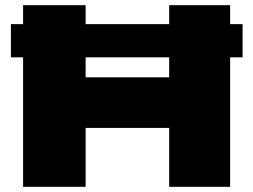

<svg xmlns="http://www.w3.org/2000/svg" viewBox="-20 -720 976 740"><path d="M22 -499V-627H69V-700H310V-627H632V-700H867V-627H915V-499H867V0H632V-227H310V0H69V-499ZM310 -422H632V-499H310Z"/></svg>

Font: Georama Extended ExtraBold
Style: Regular
Weight: 800
Width: 7
Designer: Jean-Baptiste Levee
Foundry: Production Type
Version: Version 1.000